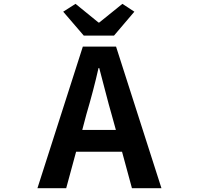

<svg xmlns="http://www.w3.org/2000/svg" viewBox="-20 -984 1040 1004"><path d="M576.2 -797.9H418L310.5 -922.9L375 -963.9L495.1 -866.2H499L620.1 -963.9L682.6 -922.9ZM410.2 -304.7H585.9L563.5 -385.7Q550.8 -428.7 529.3 -512.2Q507.8 -595.7 499 -627.9H495.1Q469.7 -514.6 431.6 -385.7ZM669.9 0 618.2 -190.4H377.9L326.2 0H175.8L413.1 -740.2H586.9L824.2 0Z"/></svg>

Font: GenEi Gothic M Regular
Style: Bold
Weight: 700
Designer: o_tamon (Modified); [Source Han Sans]
Ryoko NISHIZUKA  (kana & ideographs); Paul D. Hunt (Latin, Greek & Cyrillic); Wenl
Version: Version 1.1a;Original Version 1.004